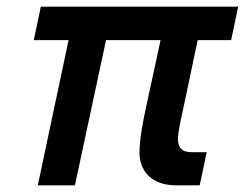

<svg xmlns="http://www.w3.org/2000/svg" viewBox="-20 -554 732 574"><path d="M93 0H204L297 -434H460L418 -240C407 -190 397 -136 397 -98C397 -45 431 0 506 0H577L598 -99H552C525 -99 512 -112 512 -138C512 -159 519 -189 528 -230L571 -434H671L692 -534H102L81 -434H185Z"/></svg>

Font: Geist SemiBold
Style: Italic
Weight: 600
Italic angle: -12°
Designer: Basement.studio, Andrés Briganti, Mateo Zaragoza
Foundry: Basement.studio, Vercel, Andrés Briganti, Guido Ferreyra, Mateo Zaragoza
Version: Version 1.500